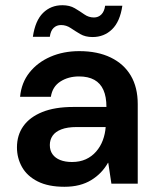

<svg xmlns="http://www.w3.org/2000/svg" viewBox="-20 -704 600 736"><path d="M227 12Q165 12 124.5 -8.5Q84 -29 64.5 -63.5Q45 -98 45 -139Q45 -186 69.5 -220.5Q94 -255 142 -274.5Q190 -294 261 -294H388Q388 -333 376.5 -359Q365 -385 341.5 -398Q318 -411 283 -411Q242 -411 211.5 -391.5Q181 -372 175 -333H57Q62 -387 93 -426Q124 -465 173.5 -486.5Q223 -508 284 -508Q354 -508 404.5 -483.5Q455 -459 481.5 -414Q508 -369 508 -305V0H407L395 -80H394Q382 -59 366 -42.5Q350 -26 329.5 -13.5Q309 -1 283.5 5.5Q258 12 227 12ZM256 -83Q286 -83 309 -93.5Q332 -104 348.5 -123Q365 -142 374 -166Q383 -190 385 -216V-217H274Q238 -217 215 -208Q192 -199 181.5 -183.5Q171 -168 171 -148Q171 -127 181.5 -112.5Q192 -98 211 -90.5Q230 -83 256 -83ZM335 -562Q307 -562 287.5 -573.5Q268 -585 251 -596.5Q234 -608 214 -608Q197 -608 185.5 -597Q174 -586 171 -563H106Q115 -625 145 -654.5Q175 -684 219 -684Q247 -684 266.5 -672.5Q286 -661 303 -649Q320 -637 340 -637Q357 -637 368.5 -648.5Q380 -660 383 -682H449Q440 -621 409.5 -591.5Q379 -562 335 -562Z"/></svg>

Font: DM Sans 28pt SemiBold
Style: Regular
Weight: 600
Version: Version 4.004;gftools[0.9.30]